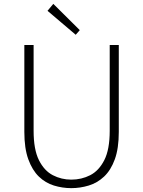

<svg xmlns="http://www.w3.org/2000/svg" viewBox="-20 -961 740 994"><path d="M349 13Q303 13 259 -0.5Q215 -14 181 -47Q147 -80 126.5 -136.5Q106 -193 106 -278V-728H154V-284Q154 -187 181.5 -132Q209 -77 253.5 -54Q298 -31 349 -31Q402 -31 447 -54Q492 -77 520 -132Q548 -187 548 -284V-728H595V-278Q595 -193 574.5 -136.5Q554 -80 519 -47Q484 -14 439.5 -0.5Q395 13 349 13ZM372 -781 226 -905 256 -941 393 -805Z"/></svg>

Font: Noto Sans SC Thin ExtraLight
Style: Regular
Weight: 250
Version: Version 2.004-H2;hotconv 1.0.118;makeotfexe 2.5.65603